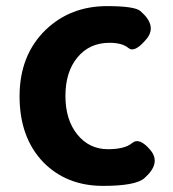

<svg xmlns="http://www.w3.org/2000/svg" viewBox="-20 -594 567 628"><path d="M317 14Q198 14 122 -63Q44 -144 44 -279Q44 -414 130 -497Q211 -574 330 -574Q420 -574 439 -558Q496 -509 458 -465Q420 -420 400 -437Q380 -454 338 -454Q273 -454 233.5 -406.5Q194 -359 194 -280.5Q194 -202 233 -154Q272 -106 333 -106Q388 -106 412 -126Q436 -146 472 -103Q508 -60 452 -11Q423 14 317 14Z"/></svg>

Font: Resource Han Rounded KR
Style: Bold
Weight: 700
Designer: Cyano Hao (round all glyphs); Ryoko NISHIZUKA 西塚涼子 (kana, bopomofo & ideographs); Paul D. Hunt (Latin, Greek & Cyrillic)
Foundry: Cyano Hao
Version: 0.990